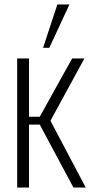

<svg xmlns="http://www.w3.org/2000/svg" viewBox="-20 -840 412 860"><path d="M57 0V-578H110V-317H158L303 -578H358L206 -299L364 0H309L158 -282H110V0ZM173 -626 237 -820H291L201 -626Z"/></svg>

Font: Oswald ExtraLight
Style: Regular
Weight: 250
Designer: Vernon Adams
Foundry: Vernon Adams
Version: Version 4.100; ttfautohint (v1.8.1.43-b0c9)